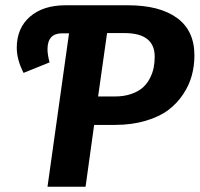

<svg xmlns="http://www.w3.org/2000/svg" viewBox="-20 -712 761 732"><path d="M467.8 -691.9Q588.4 -691.9 654.8 -643.6Q721.2 -595.2 721.2 -501Q721.2 -461.4 711.4 -424.8Q701.7 -388.2 678.7 -353.3Q655.8 -318.4 621.8 -292.7Q587.9 -267.1 535.4 -251.5Q482.9 -235.8 418 -235.8H338.9L306.2 0H161.1L243.2 -585H216.8Q161.1 -585 161.1 -523.9Q161.1 -504.4 168.9 -474.1L69.8 -434.1Q43.9 -484.9 43.9 -529.8Q43.9 -604.5 94 -648.2Q144 -691.9 230 -691.9ZM418 -344.2Q453.1 -344.2 480.5 -353.8Q507.8 -363.3 524.4 -378.2Q541 -393.1 551.5 -413.6Q562 -434.1 565.9 -454.1Q569.8 -474.1 569.8 -496.1Q569.8 -585.9 454.1 -585.9H388.2L354 -344.2Z"/></svg>

Font: FiraGO SemiBold
Style: Italic
Weight: 600
Italic angle: -8°
Designer: bBox Type GmbH
Foundry: bBox Type GmbH
Version: Version 1.001;PS 001.001;hotconv 1.0.88;makeotf.lib2.5.64775